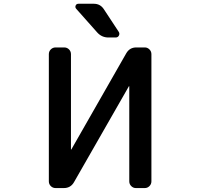

<svg xmlns="http://www.w3.org/2000/svg" viewBox="-20 -1001 1040 1000"><path d="M468.8 -981.4Q502.9 -981.4 521.5 -952.1L598.6 -835Q604.5 -825.2 599.1 -815.4Q593.8 -805.7 582 -805.7H544.9Q509.8 -805.7 486.3 -832L377 -955.1Q370.1 -962.9 374 -972.2Q377.9 -981.4 388.7 -981.4ZM768.6 -56.6Q768.6 -42 758.3 -31.7Q748 -21.5 734.4 -21.5H687.5Q673.8 -21.5 663.6 -31.7Q653.3 -42 653.3 -56.6V-550.8Q653.3 -551.8 652.3 -552.2Q651.4 -552.7 651.4 -551.8L365.2 -51.8Q347.7 -21.5 312.5 -21.5H269.5Q254.9 -21.5 244.6 -31.7Q234.4 -42 234.4 -56.6V-718.8Q234.4 -733.4 244.6 -743.7Q254.9 -753.9 269.5 -753.9H314.5Q329.1 -753.9 339.4 -743.7Q349.6 -733.4 349.6 -718.8V-222.7Q349.6 -222.7 350.6 -222.2Q351.6 -221.7 351.6 -222.7L637.7 -723.6Q655.3 -753.9 689.5 -753.9H734.4Q748 -753.9 758.3 -743.7Q768.6 -733.4 768.6 -718.8Z"/></svg>

Font: Gen Jyuu Gothic L Monospace Medium
Style: Regular
Weight: 500
Designer: [Source Han Sans]
Ryoko NISHIZUKA  (kana & ideographs); Paul D. Hunt (Latin, Greek & Cyrillic); Wenlong ZHANG  (bopomofo
Version: Version 1.002.20150607